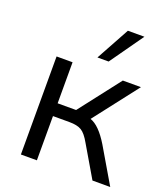

<svg xmlns="http://www.w3.org/2000/svg" viewBox="-143 -891 866 992"><g transform="rotate(20 289.5 -395.0)"><path d="M87.9 0V-539.1H175.8V-313.5H277.3L452.1 -539.1H551.8L363.3 -295.9Q413.1 -279.3 464.8 -194.3L579.1 0H481.4L380.9 -170.9Q356.4 -214.8 333 -229Q309.6 -243.2 265.6 -243.2H175.8V0ZM288.1 -606.4 388.7 -790H479.5L349.6 -606.4Z"/></g></svg>

Font: Min Sans
Style: Regular
Weight: 400
Designer: Jinseong-Kim, NotoSansCJK, Nunito
Foundry: Jinseong-Kim
Version: Version 1.400;Glyphs 3.1.2 (3151)